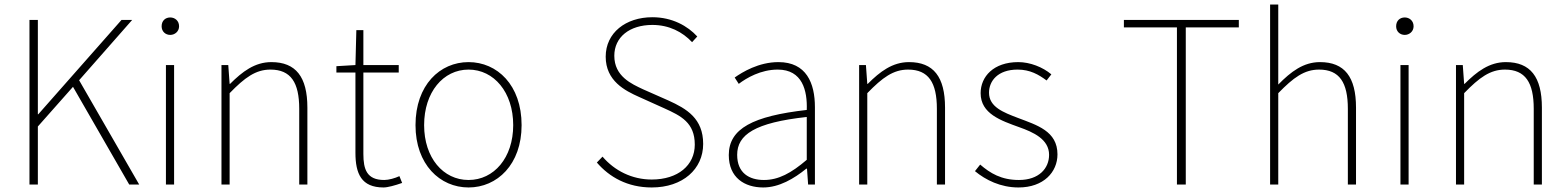

<svg xmlns="http://www.w3.org/2000/svg" viewBox="-20 -814 6917 847"><path d="M110 -726V0H147V-256L302 -431L550 0H594L329 -460L563 -726H516L149 -310H147V-726Z M712 0H748V-527H712ZM731 -660C751 -660 770 -675 770 -698C770 -723 751 -737 731 -737C710 -737 693 -723 693 -698C693 -675 710 -660 731 -660Z M957 -527V0H993V-403C1060 -472 1108 -507 1173 -507C1263 -507 1300 -450 1300 -334V0H1336V-339C1336 -475 1285 -540 1177 -540C1104 -540 1049 -498 995 -444H993L987 -527Z M1464 -522V-494H1548V-140C1548 -48 1574 13 1672 13C1690 13 1723 4 1754 -7L1742 -37C1723 -28 1695 -20 1675 -20C1598 -20 1583 -67 1583 -135V-494H1739V-527H1583V-681H1552L1548 -527Z M2047 13C2173 13 2281 -88 2281 -262C2281 -439 2173 -540 2047 -540C1921 -540 1813 -439 1813 -262C1813 -88 1921 13 2047 13ZM2047 -20C1935 -20 1851 -118 1851 -262C1851 -407 1935 -507 2047 -507C2159 -507 2244 -407 2244 -262C2244 -118 2159 -20 2047 -20Z M2855 13C2992 13 3082 -68 3082 -179C3082 -291 3010 -334 2928 -371L2817 -420C2766 -444 2690 -477 2690 -568C2690 -650 2757 -704 2858 -704C2932 -704 2991 -673 3033 -628L3056 -653C3014 -699 2946 -738 2858 -738C2740 -738 2652 -669 2652 -564C2652 -457 2737 -414 2800 -386L2911 -336C2984 -303 3045 -273 3045 -176C3045 -85 2971 -22 2855 -22C2768 -22 2691 -61 2638 -123L2613 -97C2668 -33 2748 13 2855 13Z M3347 13C3417 13 3483 -26 3537 -70H3540L3545 0H3575V-341C3575 -448 3537 -540 3414 -540C3327 -540 3255 -496 3221 -472L3239 -444C3273 -470 3336 -507 3411 -507C3520 -507 3542 -414 3539 -329C3302 -302 3195 -247 3195 -130C3195 -30 3265 13 3347 13ZM3350 -20C3286 -20 3232 -50 3232 -131C3232 -220 3310 -273 3539 -298V-109C3470 -50 3414 -20 3350 -20Z M3770 -527V0H3806V-403C3873 -472 3921 -507 3986 -507C4076 -507 4113 -450 4113 -334V0H4149V-339C4149 -475 4098 -540 3990 -540C3917 -540 3862 -498 3808 -444H3806L3800 -527Z M4473 13C4584 13 4645 -55 4645 -133C4645 -236 4554 -262 4470 -294C4407 -318 4343 -342 4343 -405C4343 -457 4382 -507 4469 -507C4524 -507 4562 -485 4597 -459L4618 -486C4580 -518 4524 -540 4472 -540C4363 -540 4306 -476 4306 -403C4306 -312 4396 -282 4476 -253C4538 -231 4608 -200 4608 -131C4608 -71 4563 -20 4475 -20C4397 -20 4348 -50 4304 -88L4281 -59C4328 -20 4394 13 4473 13Z M4938 -693H5172V0H5211V-693H5445V-726H4938Z M5583 0H5619V-403C5686 -472 5734 -507 5799 -507C5889 -507 5926 -450 5926 -334V0H5962V-339C5962 -475 5911 -540 5803 -540C5730 -540 5675 -498 5619 -441V-794H5583Z M6158 0H6194V-527H6158ZM6177 -660C6197 -660 6216 -675 6216 -698C6216 -723 6197 -737 6177 -737C6156 -737 6139 -723 6139 -698C6139 -675 6156 -660 6177 -660Z M6403 -527V0H6439V-403C6506 -472 6554 -507 6619 -507C6709 -507 6746 -450 6746 -334V0H6782V-339C6782 -475 6731 -540 6623 -540C6550 -540 6495 -498 6441 -444H6439L6433 -527Z"/></svg>

Font: Kinto Sans Thin
Style: Regular
Weight: 100
Designer: Authors: Ryoko NISHIZUKA  (kana & ideographs); Paul D. Hunt (Latin, Greek & Cyrillic); Wenlong ZHANG  (bopomofo); Sandol
Foundry: Adobe Systems Incorporated, ookami Inc.
Version: Version 0.001